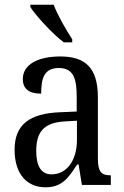

<svg xmlns="http://www.w3.org/2000/svg" viewBox="-20 -786 527 816"><path d="M251 -606H287V-619C262 -657 225 -721 208 -766H109V-756C131 -721 203 -642 251 -606ZM173 10C245 10 271 -31 308 -87H314L328 0H451V-41H448C410 -41 396 -57 396 -113V-372C396 -499 342 -546 236 -546C143 -546 77 -513 77 -450C77 -408 104 -388 155 -388C155 -452 167 -497 230 -497C295 -497 306 -447 306 -373V-312L236 -309C105 -304 42 -256 42 -150C42 -41 99 10 173 10ZM199 -45C154 -45 134 -82 134 -144C134 -223 164 -265 256 -270L307 -273V-191C307 -106 265 -45 199 -45Z"/></svg>

Font: Noto Serif Bengali Condensed
Style: Regular
Weight: 400
Width: 3
Designer: Juan Bruce, Universal Thirst, Indian Type Foundry and the Monotype Design Team.
Foundry: Monotype Imaging Inc.
Version: Version 2.003